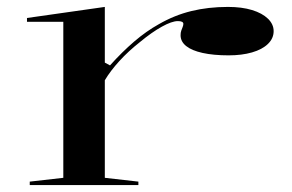

<svg xmlns="http://www.w3.org/2000/svg" viewBox="-20 -535 843 555"><path d="M66 0V-10L163 -21V-472H58V-483L283 -515V-354L298 -346Q333 -385 368 -415Q403 -445 439 -465Q484 -491 533 -503Q582 -515 639 -515Q679 -515 708.5 -506Q738 -497 754.5 -481Q771 -465 771 -445Q771 -424 754.5 -408Q738 -392 708.5 -383.5Q679 -375 641 -375Q597 -375 565.5 -382Q534 -389 518 -402Q502 -415 502 -433Q502 -441 504 -446.5Q506 -452 508 -457Q510 -462 510 -466Q510 -474 494 -474Q477 -474 448 -458Q419 -442 384 -413Q351 -387 325 -358.5Q299 -330 283 -303V-21L380 -10V0Z"/></svg>

Font: Kalnia Expanded Light
Style: Regular
Weight: 300
Width: 7
Designer: Frida Medrano
Foundry: Frida Medrano
Version: Version 1.105